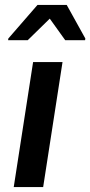

<svg xmlns="http://www.w3.org/2000/svg" viewBox="-20 -763 368 783"><path d="M13 0ZM36 0 115 -510H235L156 0ZM13 -599 14 -606 133 -743H252L328 -606L327 -599H246L183 -687L93 -599Z"/></svg>

Font: Azeri Sans SemiBold
Style: Italic
Weight: 600
Designer: Hector Gatti & Omnibus-Type (original fonts) / Cristiano Sobral (main changes and remastering)
Foundry: Omnibus-Type
Version: Version 0.07;August 21, 2020;FontCreator 13.0.0.2681 64-bit;